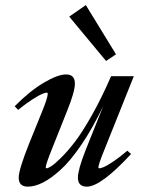

<svg xmlns="http://www.w3.org/2000/svg" viewBox="-20 -714 555 746"><path d="M392.1 -477.1 249 -649.4 313.5 -694.3 430.7 -502.9ZM87.9 11.2Q52.7 11.2 52.7 -23.9Q52.7 -54.2 91.8 -152.8L144 -281.7Q165.5 -334.5 165.5 -350.1Q165.5 -354 161.6 -354Q155.8 -354 143.8 -349.1Q131.8 -344.2 106.4 -328.1Q81.1 -312 50.3 -287.1L37.1 -301.3Q96.2 -360.8 150.4 -392.8Q204.6 -424.8 236.8 -424.8Q271 -424.8 271 -389.2Q271 -357.4 240.2 -281.7L183.6 -139.6Q157.7 -75.2 157.7 -64Q157.7 -60.1 161.6 -60.1Q166 -60.1 178.7 -67.9Q191.4 -75.7 216.6 -100.3Q241.7 -125 270.3 -161.9Q298.8 -198.7 336.9 -266.1Q375 -333.5 411.6 -418H500L387.2 -136.2Q362.3 -75.2 362.3 -64Q362.3 -60.1 366.2 -60.1Q372.1 -60.1 384.5 -65.4Q397 -70.8 421.6 -87.4Q446.3 -104 474.6 -128.4L489.3 -115.7Q372.1 11.2 317.4 11.2Q282.7 11.2 282.7 -23.9Q282.7 -54.2 312.5 -130.4L381.3 -302.2Q339.4 -214.8 295.9 -151.1Q252.4 -87.4 214.6 -53.5Q176.8 -19.5 145.8 -4.2Q114.7 11.2 87.9 11.2Z"/></svg>

Font: Elstob 18pt SemiBold
Style: Italic
Weight: 600
Italic angle: -20°
Designer: Peter S. Baker
Version: Version 1.015